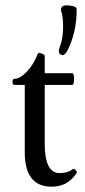

<svg xmlns="http://www.w3.org/2000/svg" viewBox="-20 -690 320 721"><path d="M215 -483Q211 -483 206 -486.5Q201 -490 201 -498Q201 -501 201.5 -503.5Q202 -506 203 -510Q211 -530 214 -550Q217 -570 217 -589Q217 -622 212 -640Q210 -647 209.5 -649Q209 -651 209 -653Q209 -670 230 -670Q243 -670 255.5 -666.5Q268 -663 268 -655Q268 -568 233 -500Q224 -483 215 -483ZM174 11Q73 11 73 -118V-371H34Q27 -371 27 -382.5Q27 -394 34 -394Q50 -394 67.5 -408.5Q85 -423 99.5 -444.5Q114 -466 121 -487Q124 -494 136 -489Q148 -485 148 -479V-415H251Q256 -415 257.5 -404Q259 -393 257.5 -382Q256 -371 251 -371H148V-150Q148 -40 204 -40Q235 -40 253 -55Q257 -58 264 -51Q271 -44 268 -40Q248 -12 225.5 -0.5Q203 11 174 11Z"/></svg>

Font: Junicode Two Beta Condensed
Style: Regular
Weight: 400
Width: 3
Designer: Peter S. Baker
Foundry: Briery Creek Software
Version: Version 1.053; ttfautohint (v1.8.4)